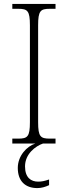

<svg xmlns="http://www.w3.org/2000/svg" viewBox="-20 -734 348 982"><path d="M43 0H161C117 14 71 63 71 125C71 192 109 228 171 228C192 228 212 222 231 213V184C207 192 194 195 175 195C139 195 108 175 108 117C108 53 162 13 200 0H264V-25H235C187 -25 175 -35 175 -109V-605C175 -679 187 -689 235 -689H264V-714H43V-689H73C121 -689 133 -679 133 -605V-109C133 -35 121 -25 73 -25H43Z"/></svg>

Font: Noto Serif Ethiopic SemiCondensed ExtraLight
Style: Regular
Weight: 200
Width: 4
Designer: Monotype Design Team
Foundry: Monotype Imaging Inc.
Version: Version 2.102